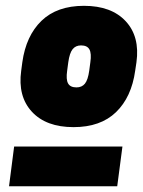

<svg xmlns="http://www.w3.org/2000/svg" viewBox="-20 -815 494 663"><path d="M11.2 -171.9 28.8 -309.1H402.8L384.8 -171.9ZM233.9 -376Q139.2 -376 90.1 -429.2Q41 -482.4 53.2 -570.8L57.1 -600.1Q69.8 -691.4 123.3 -743.2Q176.8 -794.9 270 -794.9Q364.7 -794.9 414.1 -741.7Q463.4 -688.5 451.2 -600.1L446.8 -570.8Q434.1 -479.5 380.6 -427.7Q327.1 -376 233.9 -376ZM259.8 -658.2Q241.2 -658.2 230.7 -645Q220.2 -631.8 215.8 -600.1L211.9 -570.8Q207.5 -540.5 215.1 -526.9Q222.7 -513.2 244.1 -513.2Q262.7 -513.2 273.2 -526.1Q283.7 -539.1 288.1 -570.8L292 -600.1Q296.4 -630.4 288.8 -644.3Q281.2 -658.2 259.8 -658.2Z"/></svg>

Font: Cooper Hewitt
Style: Heavy Italic
Weight: 714
Designer: Village Type and Design LLC
Foundry: Cooper Hewitt Smithsonian Design Museum
Version: 1.000